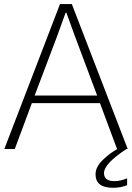

<svg xmlns="http://www.w3.org/2000/svg" viewBox="-20 -724 642 933"><path d="M148.4 -259.8H452.1L343.8 -548.8Q312.5 -633.8 302.7 -662.1H298.8Q294.9 -651.4 257.8 -548.8ZM1 0 271.5 -704.1H329.1L600.6 0H548.8L465.8 -222.7H134.8L51.8 0ZM444.3 123Q444.3 87.9 478.5 54.2Q512.7 20.5 550.8 0H594.7Q485.4 71.3 485.4 117.2Q485.4 156.2 536.1 156.2Q564.5 156.2 597.7 142.6V175.8Q567.4 188.5 529.3 188.5Q444.3 188.5 444.3 123Z"/></svg>

Font: Gothic A1 ExtraLight
Style: Regular
Weight: 275
Designer: HanYang I&C Co.,Ltd.
Foundry: HanYang I&C Co.,Ltd.
Version: Version 2.50